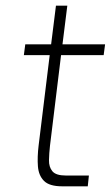

<svg xmlns="http://www.w3.org/2000/svg" viewBox="-20 -656 390 676"><path d="M69 -500H160L177 -636H217L200 -500H350L345 -462H195L156 -143Q153 -116 152.5 -92Q152 -68 164.5 -53Q177 -38 212 -38H293L289 0H199Q154 0 135 -19Q116 -38 113.5 -70.5Q111 -103 116 -144L155 -462H64Z"/></svg>

Font: Haskoy ExtraLight
Style: Italic
Weight: 200
Designer: Ertekin Erdin
Foundry: Ertekin Erdin
Version: Version 2.000; ttfautohint (v1.8.4.7-5d5b)